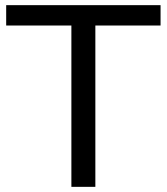

<svg xmlns="http://www.w3.org/2000/svg" viewBox="-20 -725 647 745"><path d="M257 0V-626H4V-705H603V-626H350V0Z"/></svg>

Font: Nunito Sans Medium
Style: Regular
Weight: 500
Designer: Vernon Adams
Foundry: Vernon Adams
Version: Version 3.101; ttfautohint (v1.8.4.7-5d5b);gftools[0.9.27]